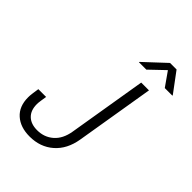

<svg xmlns="http://www.w3.org/2000/svg" viewBox="-266 -1071 1209 1209"><g transform="rotate(45 338.5 -466.5)"><path d="M223.1 9.8Q140.6 9.8 91.3 -34.2Q42 -78.1 42 -158.2Q42 -165.5 42.5 -174.3Q43 -183.1 45.2 -198.5Q47.4 -213.9 51.3 -240.2H120.6Q116.7 -215.3 114.5 -201.2Q112.3 -187 111.8 -179.7Q111.3 -172.4 111.3 -166.5Q111.3 -111.8 142.3 -81.8Q173.3 -51.8 228.5 -51.8Q291.5 -51.8 336.2 -90.8Q380.9 -129.9 393.1 -203.1L480 -727.5H549.3L462.4 -203.1Q445.8 -102.5 381.6 -46.4Q317.4 9.8 223.1 9.8ZM445.3 -808.1H378.9L379.9 -811.5L521 -943.4H579.1L677.2 -811.5L676.3 -808.1H609.4L543.5 -901.9Z"/></g></svg>

Font: Inter 16pt Light
Style: Italic
Weight: 300
Italic angle: -9.3988°
Version: Version 4.001;git-66647c0bb